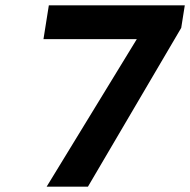

<svg xmlns="http://www.w3.org/2000/svg" viewBox="-20 -696 709 716"><path d="M308 0 655.8 -592 669.1 -676H162.1L142.1 -550H490.1L154 0Z"/></svg>

Font: Fog Sans
Style: It
Weight: 700
Foundry: Intel Corporation
Version: Version 1.00